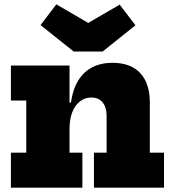

<svg xmlns="http://www.w3.org/2000/svg" viewBox="-20 -868 791 888"><path d="M454.5 -629.5H321L167.5 -752L240.5 -848L388 -762L533.5 -846.5L606.5 -751ZM301.5 -162H361V0H30.5V-162H101.5V-403H30.5V-565H301.5ZM473 -162V-333.5Q473 -372 454.5 -394.5Q436 -417 402 -417Q372.5 -417 349.8 -399.2Q327 -381.5 314.2 -349Q301.5 -316.5 301.5 -271L272 -393.5H308Q316.5 -454.5 341.8 -495.5Q367 -536.5 407 -557Q447 -577.5 500.5 -577.5Q584.5 -577.5 628.8 -529.8Q673 -482 673 -393V-162H738.5V0H414.5V-162Z"/></svg>

Font: Hepta Slab ExtraBold
Style: Regular
Weight: 800
Designer: Michael LaGattuta
Foundry: Michael LaGattuta
Version: Version 1.102